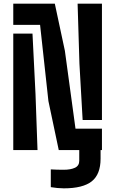

<svg xmlns="http://www.w3.org/2000/svg" viewBox="-20 -820 630 1049"><path d="M301 0 244.5 -268 199 -684H52.5V-800H279.5L334.5 -542.5L392.5 -117H537V0H529.5V47Q529.5 132.5 481.2 170.8Q433 209 328.5 209Q312.5 209 293.5 207.2Q274.5 205.5 257.5 202.5V105.5Q270.5 106.5 291.5 107Q312.5 107.5 328 107.5Q366 107.5 389.5 96.5Q413 85.5 413 58.5V0ZM431.5 -164.5 414 -472 404 -800H537V-164.5ZM52.5 0V-636.5H157.5L174 -306.5L185 0Z"/></svg>

Font: Big Shoulders Stencil Text ExtraBold
Style: Regular
Weight: 800
Designer: Patric King
Foundry: XO Type Co
Version: Version 1.000